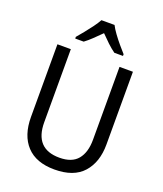

<svg xmlns="http://www.w3.org/2000/svg" viewBox="-169 -1146 992 1171"><g transform="rotate(20 327.0 -560.0)"><path d="M572 -335Q572 -220 511 -151.5Q450 -83 325 -83Q206 -83 144 -149.5Q82 -216 82 -336V-807H169V-333Q169 -161 329 -161Q410 -161 447.5 -206.5Q485 -252 485 -334V-807H572ZM369 -1037Q380 -1015 400 -987.5Q420 -960 442 -934Q464 -908 482 -888V-877H426Q402 -894 376.5 -918Q351 -942 326 -968Q300 -942 275 -918Q250 -894 227 -877H172V-888Q190 -909 211.5 -935.5Q233 -962 252.5 -988.5Q272 -1015 284 -1037Z"/></g></svg>

Font: Noto Sans Kannada UI SemiCondensed
Style: Regular
Weight: 400
Width: 4
Designer: Jelle Bosma - Monotype Design Team
Foundry: Monotype Imaging Inc.
Version: Version 2.005; ttfautohint (v1.8.4.7-5d5b)